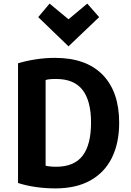

<svg xmlns="http://www.w3.org/2000/svg" viewBox="-20 -1028 727 1065"><path d="M255 -1008 192 -933 360 -771 530 -933 464 -1008 360 -921ZM641 -347Q641 -519 549.5 -613Q458 -707 285 -707Q233 -707 179.5 -699Q126 -691 80 -677V-13Q126 2 179.5 9.5Q233 17 287 17Q403 17 482 -27.5Q561 -72 601 -153.5Q641 -235 641 -347ZM485 -348Q485 -225 438 -164Q391 -103 291 -103Q272 -103 255 -105Q238 -107 233 -109V-584Q249 -590 291 -590Q391 -590 438 -529Q485 -468 485 -348Z"/></svg>

Font: Repo Bold
Style: Bold
Weight: 700
Designer: Stefan Peev
Foundry: Context Ltd
Version: Version 1.502